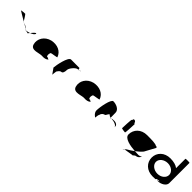

<svg xmlns="http://www.w3.org/2000/svg" viewBox="418 -2494 4257 4257"><g transform="rotate(45 2546.0 -366.0)"><path d="M29 -532C29 -532 133 -465 246 -401C228 -432 157 -546 147 -546C137 -546 26 -540 29 -532ZM246 -401C248 -397 250 -394 250 -393C250 -393 258 -391 270 -387C262 -391 254 -397 246 -401ZM270 -387C322 -359 369 -332 400 -314C370 -351 304 -376 270 -387ZM400 -314C405 -308 410 -301 412 -294C418 -294 424 -295 431 -296C424 -300 413 -306 400 -314ZM431 -296C437 -292 440 -290 439 -290C427 -290 490 -284 490 -276C490 -276 506 -295 526 -319C493 -308 457 -300 431 -296ZM526 -319C579 -339 630 -369 630 -402C630 -442 567 -370 526 -319Z M760 -196C801 -52 999 -160 1076 -148C1136 -144 1191 -152 1231 -191C1223 -193 1186 -212 1188 -217C1162 -188 1127 -257 1164 -330C1178 -340 1344 -358 1334 -368C1287 -506 1142 -570 978 -535C809 -493 719 -341 760 -196ZM1188 -218V-217ZM1232 -192 1231 -191C1233 -191 1233 -191 1232 -190Z M1434 -145 1527 -14C1527 -6 1535 -135 1546 -135C1556 -142 1573 -194 1628 -201C1664 -201 1683 -258 1683 -318C1683 -378 1787 -501 1846 -501C1846 -501 1851 -502 1859 -503C1857 -520 1852 -546 1846 -546C1846 -546 1683 -547 1585 -547C1500 -547 1439 -225 1434 -145ZM1859 -503C1860 -498 1860 -494 1860 -491C1860 -494 1866 -500 1875 -505C1869 -504 1864 -504 1859 -503ZM1875 -505C1905 -510 1944 -517 1917 -517C1901 -517 1886 -511 1875 -505Z M2084 -196C2125 -52 2323 -160 2400 -148C2460 -144 2515 -152 2555 -191C2547 -193 2510 -212 2512 -217C2486 -188 2451 -257 2488 -330C2502 -340 2668 -358 2658 -368C2611 -506 2466 -570 2302 -535C2133 -493 2043 -341 2084 -196ZM2512 -218V-217ZM2556 -192 2555 -191C2557 -191 2557 -191 2556 -190Z M2779 -149C2779 -68 2872 -14 2872 -14C2872 -6 2880 -112 2891 -112C2901 -171 2940 -200 2974 -208C3010 -208 3032 -314 3032 -261C3032 -331 3068 -256 3117 -254C3117 -281 3115 -346 3115 -409C3115 -510 2988 -556 2904 -556C2833 -556 2779 -250 2779 -149ZM3117 -254C3119 -246 3121 -242 3123 -241C3123 -237 3121 -246 3141 -254ZM3141 -254C3155 -259 3178 -264 3221 -264C3285 -264 3341 -228 3324 -170V-149C3341 -215 3231 -250 3141 -254Z M3460 -272C3460 -260 3559 -249 3572 -249C3584 -249 3594 -518 3594 -530C3594 -534 3585 -538 3572 -541C3573 -548 3572 -556 3568 -564C3558 -588 3530 -602 3507 -594C3501 -594 3494 -578 3489 -554H3482C3469 -554 3460 -284 3460 -272Z M3658 -274C3658 -158 3865 -122 4021 -111C4080 -154 4133 -201 4169 -246L4309 -504C4316 -504 4284 -512 4284 -522C4284 -533 4277 -530 4269 -522C4233 -552 4112 -554 3963 -554C3776 -554 3658 -428 3658 -274ZM3819 26C3790 76 3794 62 3830 24ZM3830 24 4040 -10C4052 6 4077 -52 4124 -52C4159 -60 4205 -84 4215 -146C4207 -124 4184 -113 4142 -106C4119 -106 4074 -107 4021 -111C3968 -72 3912 -36 3862 -8C3849 4 3838 15 3830 24Z M4384 -274C4384 -118 4505 8 4693 8C4873 8 4719 -6 4851 -26C4954 -23 4753 0 4855 0C4954 0 5061 -66 5061 -146V-784C5061 -792 4933 -792 4933 -785V-490C4883 -532 4796 -556 4693 -556C4505 -556 4384 -430 4384 -274ZM4518 -274C4518 -366 4614 -440 4727 -440C4841 -440 4932 -366 4932 -274C4932 -184 4843 -109 4727 -109C4612 -109 4518 -184 4518 -274Z"/></g></svg>

Font: Ampere
Style: Ext
Weight: 400
Version: Version 1